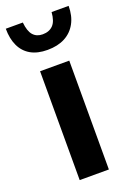

<svg xmlns="http://www.w3.org/2000/svg" viewBox="-150 -793 581 847"><g transform="rotate(-20 140.5 -369.5)"><path d="M71 0V-511H208V0ZM135 -588Q88 -588 56.5 -606Q25 -624 9 -658Q-7 -692 -7 -739H73Q77 -697 93.5 -678.5Q110 -660 138 -660Q169 -660 187 -678.5Q205 -697 208 -739H288Q288 -692 269.5 -658Q251 -624 217 -606Q183 -588 135 -588Z"/></g></svg>

Font: Chivo Medium SemiBold
Style: Regular
Weight: 600
Version: Version 2.002